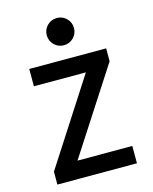

<svg xmlns="http://www.w3.org/2000/svg" viewBox="-128 -965 837 1049"><g transform="rotate(-15 290.0 -440.0)"><path d="M64 0V-73L373 -552H79V-650H514V-577L204 -98H514V0ZM296 -726Q264 -726 241.5 -748.5Q219 -771 219 -803Q219 -835 241.5 -857.5Q264 -880 296 -880Q328 -880 350.5 -857.5Q373 -835 373 -803Q373 -771 350.5 -748.5Q328 -726 296 -726Z"/></g></svg>

Font: Sometype Mono SemiBold
Style: Regular
Weight: 600
Designer: Ryoichi Tsunekawa
Foundry: Dharma Type
Version: Version 1.001